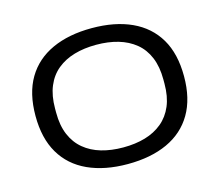

<svg xmlns="http://www.w3.org/2000/svg" viewBox="-101 -828 1108 969"><g transform="rotate(-15 453.0 -343.0)"><path d="M453 12Q333 12 245.5 -28Q158 -68 111.5 -147Q65 -226 65 -343Q65 -461 111.5 -539.5Q158 -618 245.5 -658Q333 -698 453 -698Q574 -698 661 -658Q748 -618 794.5 -539.5Q841 -461 841 -343Q841 -226 794.5 -147Q748 -68 661 -28Q574 12 453 12ZM453 -75Q516 -75 567.5 -90Q619 -105 657 -136.5Q695 -168 715.5 -216.5Q736 -265 736 -332V-354Q736 -421 715.5 -470Q695 -519 657 -550Q619 -581 567.5 -596Q516 -611 453 -611Q390 -611 338.5 -596Q287 -581 249 -550Q211 -519 190.5 -470Q170 -421 170 -354V-332Q170 -265 190.5 -216.5Q211 -168 249 -136.5Q287 -105 338.5 -90Q390 -75 453 -75Z"/></g></svg>

Font: Archivo SemiExpanded
Style: Regular
Weight: 400
Width: 6
Designer: Hector Gatti
Foundry: Omnibus-Type
Version: Version 2.001